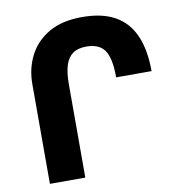

<svg xmlns="http://www.w3.org/2000/svg" viewBox="-81 -800 832 876"><g transform="rotate(-10 335.0 -362.0)"><path d="M80 0V-462Q80 -534 110.5 -593.5Q141 -653 202 -688.5Q263 -724 356 -724Q449 -724 508.5 -690.5Q568 -657 597 -590.5Q626 -524 626 -426H462Q462 -514 437 -551Q412 -588 352 -588Q313 -588 289.5 -571.5Q266 -555 255 -521Q244 -487 244 -433V0Z"/></g></svg>

Font: Noto Sans Armenian ExtraBold
Style: Regular
Weight: 800
Version: Version 2.007